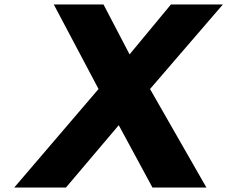

<svg xmlns="http://www.w3.org/2000/svg" viewBox="-20 -845 1024 865"><path d="M910 0 655.9 -444 984.2 -825H750.2L563.8 -600L446.2 -825H222.2L423.9 -444L44 0H277L515 -281L667 0Z"/></svg>

Font: Sztylet
Style: BdObl
Weight: 700
Foundry: Cannot Into Space Fonts, PlusOne Fonts
Version: Version 0.12